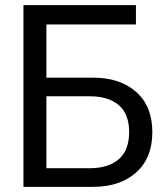

<svg xmlns="http://www.w3.org/2000/svg" viewBox="-20 -725 638 745"><path d="M71 0V-705H507.5V-630.1H119.7L160 -667.8V0ZM136.1 0V-72.3H328.3Q400.2 -72.3 440.7 -107.2Q481.1 -142.2 481.1 -212.3Q481.1 -283.2 440.7 -317.3Q400.2 -351.4 328.3 -351.4H139.4V-423.7H341.8Q445.7 -423.7 508.4 -368.2Q571.1 -312.8 571.1 -212.3Q571.1 -111.7 508.4 -55.9Q445.7 0 341.8 0Z"/></svg>

Font: TikTok Sans Light
Style: Regular
Weight: 300
Version: Version 4.000